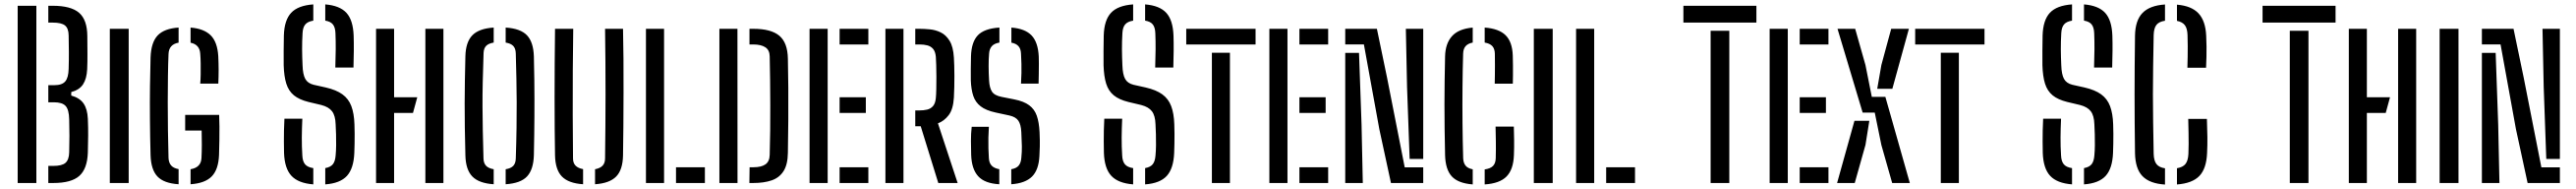

<svg xmlns="http://www.w3.org/2000/svg" viewBox="-20 -826 11644 853"><path d="M59.9 0V-800H144.4V0ZM198.4 0V-77.2H220.9Q260.3 -77.2 276.1 -91.1Q291.9 -105.1 292.7 -138.2Q293.8 -178.7 293.8 -212.8Q293.8 -246.8 292.7 -287Q291.9 -330.9 276.6 -347.7Q261.4 -364.4 223.3 -364.4H198.4V-441.6H225.7Q260.7 -441.6 275.1 -458.8Q289.5 -476 290.3 -515.5Q291.5 -556.2 291.3 -590.9Q291.1 -625.6 290.3 -666.3Q289.9 -697.9 273.9 -711Q258 -724 218.5 -724H198.4V-800H218.5Q300.7 -800 337.5 -768.3Q374.3 -736.5 374.7 -663Q375.1 -615.6 375.3 -581.4Q375.5 -547.1 374.1 -513.8Q371.9 -470.5 355.4 -445.4Q338.9 -420.3 302 -410.4V-394.8Q340.4 -384.2 357.7 -359Q375.1 -333.8 377.1 -290Q378.9 -248.1 378.5 -213.6Q378.1 -179.1 377.1 -137.4Q374.6 -64 338.4 -32Q302.3 0 220.9 0Z M476.4 0V-696H561.7V0Z M787.3 5.6Q720.7 1.3 691.6 -29.6Q662.5 -60.4 660.6 -126.1Q658.4 -206.8 657.8 -285.9Q657.1 -365.1 658 -436.8Q658.9 -508.5 660.6 -566.5Q663 -634.7 692.6 -666Q722.3 -697.3 787.3 -701.6V-633.4Q743.5 -625.9 741.8 -582.2Q740 -539.7 739.2 -483.7Q738.3 -427.8 738.3 -365Q738.3 -302.2 739.2 -237.7Q740 -173.3 741.8 -113Q742.8 -91.9 753.5 -79.3Q764.3 -66.8 787.3 -62.7ZM841.4 5.6V-62.2Q888.5 -69.9 890.7 -112.2Q892.1 -136.7 892.3 -172.1Q892.5 -207.5 891.5 -236.9H817V-307.3H970.7Q971.8 -283.7 972 -254.7Q972.2 -225.6 971.7 -193.3Q971.1 -161 970.1 -126.7Q967.5 -60.9 937.2 -29.9Q906.9 1.2 841.4 5.6ZM885.1 -448.7Q886.6 -465 887.1 -489.7Q887.6 -514.5 887.1 -540.2Q886.6 -565.8 885.1 -583.6Q882.6 -625 841.4 -633.2V-701.6Q901.6 -696.8 932.2 -666.8Q962.7 -636.8 966.7 -572.3Q968.2 -541 968.3 -510.3Q968.3 -479.5 966.9 -448.7Z M1396.2 6.2Q1328.3 0.9 1297.4 -32.4Q1266.4 -65.7 1264 -135.8Q1263.5 -163.3 1263.3 -187.7Q1263.1 -212.1 1263.7 -236.9Q1264.3 -261.7 1265.7 -290.1H1346.6Q1344.6 -246.4 1344.3 -205.9Q1344 -165.5 1346.6 -124.4Q1347.7 -97.8 1359 -84.5Q1370.2 -71.1 1396.2 -67.2ZM1450.3 6.2V-67.3Q1474.2 -71.6 1484.7 -84.8Q1495.2 -97.9 1497.2 -124.4Q1499.2 -145.8 1499.5 -170.3Q1499.9 -194.8 1499.1 -219.3Q1498.4 -243.8 1497.2 -265.2Q1496 -304.1 1481 -323.8Q1466 -343.4 1432.8 -352L1374.2 -365.9Q1332.4 -376.3 1308.5 -395.8Q1284.6 -415.4 1274.2 -448.4Q1263.9 -481.4 1262.4 -531.4Q1261.9 -563 1262.3 -596.9Q1262.7 -630.8 1263.2 -665.6Q1265.2 -735.2 1296.2 -768.3Q1327.1 -801.4 1396.2 -806.2V-732.8Q1371.2 -728.9 1360.1 -715.8Q1348.9 -702.7 1347.6 -676.2Q1345.4 -638.7 1345.6 -604Q1345.8 -569.2 1347.6 -531.4Q1348.9 -490 1359.9 -470Q1370.8 -450.1 1397.8 -443.4L1452.6 -431.2Q1500 -420.4 1527.8 -400.3Q1555.6 -380.2 1568.1 -347.2Q1580.6 -314.3 1582.2 -265.2Q1583.1 -244.9 1583.1 -222.5Q1583.1 -200.1 1582.8 -177.8Q1582.5 -155.6 1581.6 -135.8Q1578.8 -65.7 1548.2 -32.1Q1517.5 1.4 1450.3 6.2ZM1495.8 -521.1Q1497.3 -565.9 1497.6 -603.2Q1497.9 -640.5 1496.4 -676.2Q1495.5 -702.4 1484.9 -715.7Q1474.3 -729.1 1450.3 -732.9V-806.2Q1516 -800.9 1546.1 -767.9Q1576.2 -734.8 1578.6 -664.8Q1579.6 -634.2 1579.3 -597.4Q1578.9 -560.7 1577.8 -521.1Z M1679.9 0V-696H1761.5V-387.2H1866.2L1846.8 -316.4H1761.5V0ZM1902.8 0V-696H1984.4V0Z M2211.7 5.6Q2144.8 1.3 2114.9 -29.6Q2085.1 -60.4 2083.7 -124.9Q2081.8 -194.2 2081.1 -251.3Q2080.4 -308.4 2080.4 -359.8Q2080.4 -411.1 2081.4 -462.5Q2082.3 -513.9 2083.7 -571.7Q2085.1 -635.7 2114.9 -666.5Q2144.8 -697.3 2211.7 -701.6V-633.8Q2188.7 -630.1 2177.8 -619.2Q2166.8 -608.3 2165.9 -586.8Q2163.3 -513.3 2162.1 -455.2Q2160.8 -397 2161.1 -344.5Q2161.3 -292 2162.4 -236Q2163.5 -180 2165.5 -110.8Q2166 -89.7 2177 -78Q2187.9 -66.3 2211.7 -62.2ZM2265.8 5.6V-62.2Q2289.1 -65.9 2300.1 -77.4Q2311 -88.9 2311.5 -110.8Q2314.1 -188.1 2314.9 -249.6Q2315.7 -311.1 2315.6 -364.8Q2315.6 -418.6 2314.3 -471.4Q2313.1 -524.3 2311.5 -584.6Q2311 -607 2300.1 -618.6Q2289.2 -630.1 2265.8 -633.8V-701.6Q2333.1 -697.3 2362.3 -666.4Q2391.4 -635.6 2393.3 -571.1Q2394.8 -512.4 2395.3 -465.4Q2395.9 -418.4 2395.9 -377.9Q2396 -337.4 2395.7 -298.7Q2395.5 -259.9 2394.9 -218Q2394.3 -176.1 2393.3 -125.5Q2391.4 -60.9 2362.5 -29.8Q2333.5 1.3 2265.8 5.6Z M2615.7 5.6Q2549.8 1.3 2520 -29.4Q2490.3 -60.1 2488.9 -124.9Q2487.9 -177.8 2487.4 -244Q2486.9 -310.3 2486.9 -385.3Q2486.9 -460.4 2487.4 -539.3Q2487.9 -618.1 2488.9 -696H2571.2Q2569.9 -609.2 2569.2 -508.6Q2568.5 -408.1 2568.9 -305.7Q2569.2 -203.4 2570.2 -110.8Q2570.2 -90 2581.9 -78.2Q2593.7 -66.5 2615.7 -62.7ZM2669.8 5.6V-62.2Q2692 -66.3 2703.6 -78Q2715.1 -89.7 2715.1 -111.2Q2716.1 -185.9 2716.6 -257.9Q2717.1 -330 2717.2 -401.6Q2717.2 -473.2 2716.7 -546.2Q2716.2 -619.3 2715.1 -696H2796.3Q2797.8 -634.6 2798.3 -560.4Q2798.8 -486.3 2798.6 -408.5Q2798.4 -330.6 2797.9 -257.3Q2797.3 -184.1 2796.3 -124.7Q2795.1 -59.3 2765.1 -29Q2735.1 1.3 2669.8 5.6Z M2899.9 0V-696H2981.8V0ZM3035.8 0V-71.1H3166.3V0Z M3385.3 -625.3H3367.8V-696H3385.3Q3465.5 -696 3502.9 -664.7Q3540.3 -633.3 3541.5 -561.3Q3542.9 -500 3543.4 -430.5Q3543.8 -361 3543.4 -286.5Q3542.9 -212.1 3541.5 -136.1Q3540.8 -83.1 3521.8 -53.5Q3502.8 -23.8 3468.1 -11.9Q3433.3 0 3384.9 0H3367.4L3368.4 -71.1H3384.9Q3422.1 -71.1 3440.5 -84.5Q3458.8 -97.8 3459.3 -127.5Q3460.9 -179.3 3461.5 -236.4Q3462.1 -293.5 3461.9 -352.1Q3461.7 -410.7 3461.1 -466.6Q3460.5 -522.5 3459.3 -571.5Q3458.8 -600.1 3439.4 -612.7Q3419.9 -625.3 3385.3 -625.3ZM3231.9 0V-696H3313.5L3313.8 0Z M3639.4 0V-696H3721.3V0ZM3775.3 0V-71.1H3905.2V0ZM3775.3 -316.4V-387.2H3893.8V-316.4ZM3775.3 -625.3V-696H3905.2V-625.3Z M3982.4 0V-696H4064V0ZM4308.9 0H4221.4L4141.9 -256.2H4117.3V-327.6H4136.7Q4155 -327.6 4170.9 -331.3Q4186.8 -335 4197.4 -347.1Q4208 -359.3 4210.3 -383.5Q4211.8 -398.3 4212.3 -424.3Q4212.8 -450.3 4212.8 -478.9Q4212.8 -507.5 4212 -532.4Q4211.3 -557.2 4210.3 -569.7Q4208.1 -593.3 4197.9 -605.2Q4187.7 -617.1 4172 -621.2Q4156.3 -625.3 4137.1 -625.3H4117.3V-696H4137.1Q4158.2 -696 4183.6 -693.5Q4209 -691.1 4232.5 -679.7Q4256.1 -668.3 4272.5 -641.8Q4288.9 -615.2 4291.9 -566.5Q4292.9 -551.3 4293.5 -529.8Q4294.2 -508.4 4294.2 -483.5Q4294.2 -458.6 4293.7 -433.5Q4293.3 -408.3 4291.9 -385.3Q4288.7 -332.4 4268.1 -305.9Q4247.5 -279.4 4219.8 -269.3Z M4551.2 5.6V-62.2Q4574.6 -66.2 4584.9 -78.8Q4595.1 -91.4 4596.7 -113.2Q4599.6 -141.7 4599.2 -165.8Q4598.8 -189.9 4596.7 -229.8Q4595.1 -263.6 4583.5 -281Q4571.8 -298.4 4542.5 -304.8L4480.8 -318.1Q4436.7 -327.6 4412.9 -346.1Q4389 -364.5 4379.4 -393.5Q4369.9 -422.5 4368.4 -463.2Q4367.9 -486.7 4368.3 -515.2Q4368.7 -543.8 4369.2 -570.9Q4370.8 -635.7 4399.9 -666.5Q4429.1 -697.3 4497.7 -701.6V-633.8Q4473.5 -629.7 4462.9 -617.1Q4452.3 -604.5 4451 -584.4Q4448.8 -561.4 4448.9 -527.6Q4449 -493.9 4451 -462.4Q4452.7 -430.4 4463.8 -412.8Q4474.9 -395.2 4507.4 -388.8L4564.9 -377.4Q4608.2 -368.9 4632.3 -350.9Q4656.3 -333 4666.6 -303.6Q4676.9 -274.1 4679.1 -230.2Q4680 -205.4 4680.3 -192.2Q4680.5 -179.1 4680.2 -164.8Q4679.9 -150.6 4678.5 -122.5Q4675.5 -59.3 4645 -29Q4614.5 1.3 4551.2 5.6ZM4497.1 5.6Q4431.1 2 4401.5 -30.7Q4372 -63.4 4370 -127.3Q4369.2 -155.2 4369 -189.7Q4368.9 -224.2 4372.4 -253.7H4450Q4448.4 -229.9 4447.8 -204.6Q4447.3 -179.3 4448 -155.7Q4448.8 -132.1 4450 -112.4Q4451.1 -90.5 4462.6 -78.4Q4474.1 -66.4 4497.1 -62.3ZM4595.3 -448.7Q4596.8 -475.6 4597.3 -496.5Q4597.7 -517.4 4597.2 -537.9Q4596.7 -558.5 4595.3 -584.4Q4594.4 -605.9 4583.6 -617.8Q4572.8 -629.7 4551.8 -633.4V-701.6Q4613.9 -696.8 4643.2 -665.9Q4672.5 -634.9 4675.5 -570.5Q4676 -561.2 4676 -539.3Q4675.9 -517.3 4675.6 -492.3Q4675.2 -467.2 4674.7 -448.7Z M5102.2 6.2Q5034.3 0.9 5003.4 -32.4Q4972.4 -65.7 4970 -135.8Q4969.5 -163.3 4969.3 -187.7Q4969.1 -212.1 4969.7 -236.9Q4970.3 -261.7 4971.7 -290.1H5052.6Q5050.6 -246.4 5050.3 -205.9Q5050 -165.5 5052.6 -124.4Q5053.7 -97.8 5065 -84.5Q5076.2 -71.1 5102.2 -67.2ZM5156.3 6.2V-67.3Q5180.2 -71.6 5190.7 -84.8Q5201.2 -97.9 5203.2 -124.4Q5205.2 -145.8 5205.5 -170.3Q5205.9 -194.8 5205.1 -219.3Q5204.4 -243.8 5203.2 -265.2Q5202 -304.1 5187 -323.8Q5172 -343.4 5138.8 -352L5080.2 -365.9Q5038.4 -376.3 5014.5 -395.8Q4990.6 -415.4 4980.2 -448.4Q4969.9 -481.4 4968.4 -531.4Q4967.9 -563 4968.3 -596.9Q4968.7 -630.8 4969.2 -665.6Q4971.2 -735.2 5002.2 -768.3Q5033.1 -801.4 5102.2 -806.2V-732.8Q5077.2 -728.9 5066.1 -715.8Q5054.9 -702.7 5053.6 -676.2Q5051.4 -638.7 5051.6 -604Q5051.8 -569.2 5053.6 -531.4Q5054.9 -490 5065.9 -470Q5076.8 -450.1 5103.8 -443.4L5158.6 -431.2Q5206 -420.4 5233.8 -400.3Q5261.6 -380.2 5274.1 -347.2Q5286.6 -314.3 5288.2 -265.2Q5289.1 -244.9 5289.1 -222.5Q5289.1 -200.1 5288.8 -177.8Q5288.5 -155.6 5287.6 -135.8Q5284.8 -65.7 5254.2 -32.1Q5223.5 1.4 5156.3 6.2ZM5201.8 -521.1Q5203.3 -565.9 5203.6 -603.2Q5203.9 -640.5 5202.4 -676.2Q5201.5 -702.4 5190.9 -715.7Q5180.3 -729.1 5156.3 -732.9V-806.2Q5222 -800.9 5252.1 -767.9Q5282.2 -734.8 5284.6 -664.8Q5285.6 -634.2 5285.3 -597.4Q5284.9 -560.7 5283.8 -521.1Z M5458.1 0V-588H5539.7V0ZM5342.2 -625.3V-696H5655.6V-625.3Z M5717.9 0V-696H5799.8V0ZM5853.8 0V-71.1H5983.7V0ZM5853.8 -316.4V-387.2H5972.3V-316.4ZM5853.8 -625.3V-696H5983.7V-625.3Z M6267.6 0 6214.9 -243.3 6145.3 -625.5H6060.9V-696H6204L6249.9 -475.6L6329.8 -70.7H6413.5V0ZM6060.9 0V-587.4H6123.2L6134.7 -262.4L6140.3 0ZM6413.5 -108.8H6352L6340.3 -434.5L6334.9 -696H6413.5Z M6637.2 6.4Q6571.2 1.3 6542.6 -29.8Q6513.9 -60.9 6512.2 -125.7Q6510.8 -188.4 6510.1 -245Q6509.4 -301.7 6509.4 -355.6Q6509.4 -409.5 6510.2 -462.5Q6510.9 -515.5 6512.2 -570.7Q6513.3 -629 6543.2 -662.5Q6573.1 -696 6637.2 -701.5V-633.9Q6615.5 -629.7 6604.9 -617.5Q6594.3 -605.3 6593.8 -583.2Q6591.7 -515.6 6591 -434.4Q6590.2 -353.2 6591 -269.6Q6591.8 -186.1 6594 -112Q6594.9 -90.6 6605 -78.3Q6615.1 -66 6637.2 -61.9ZM6691.3 6.4V-61.4Q6717.3 -65 6729 -77.2Q6740.7 -89.4 6741.2 -112.2Q6742.3 -155.3 6741.7 -187.7Q6741.2 -220.1 6740.4 -254.7H6823Q6823.8 -228.2 6824.3 -194.1Q6824.8 -160.1 6823.4 -126.1Q6821.1 -61.1 6790.1 -29.5Q6759.1 2.1 6691.3 6.4ZM6736.6 -448.3Q6737.1 -465.7 6737.3 -486.6Q6737.6 -507.5 6737.6 -531.7Q6737.6 -555.8 6737.2 -583.2Q6736.8 -605.8 6725.6 -618Q6714.4 -630.1 6691.3 -633.8V-701.6Q6755.7 -696.8 6785.9 -666.8Q6816.1 -636.8 6818.2 -575.5Q6818.8 -555 6819.1 -531.4Q6819.4 -507.8 6819.1 -485.9Q6818.9 -464.1 6818.4 -448.3Z M6913.4 0V-696H6998.7V0Z M7104.4 0V-696H7186.3V0ZM7240.3 0V-71.1H7370.8V0Z M7712.6 0V-687.2H7797V0ZM7589.5 -724V-800H7919.5V-724Z M7979.4 0V-696H8061.3V0ZM8115.3 0V-71.1H8245.2V0ZM8115.3 -316.4V-387.2H8233.8V-316.4ZM8115.3 -625.3V-696H8245.2V-625.3Z M8284.2 0 8362.7 -280.8H8430L8412.5 -171.8L8364 0ZM8286.1 -696H8366L8412.5 -532.4L8441.2 -388.8H8502.5L8613 0H8533.2L8484.4 -171.8L8454.5 -317.7H8399.8ZM8465.7 -425.3 8484.4 -532.4 8528.8 -696H8608.8L8534 -425.3Z M8753.1 0V-588H8834.7V0ZM8637.2 -625.3V-696H8950.6V-625.3Z M9346.2 6.2Q9278.3 0.9 9247.4 -32.4Q9216.4 -65.7 9214 -135.8Q9213.5 -163.3 9213.3 -187.7Q9213.1 -212.1 9213.7 -236.9Q9214.3 -261.7 9215.7 -290.1H9296.6Q9294.6 -246.4 9294.3 -205.9Q9294 -165.5 9296.6 -124.4Q9297.7 -97.8 9309 -84.5Q9320.2 -71.1 9346.2 -67.2ZM9400.3 6.2V-67.3Q9424.2 -71.6 9434.7 -84.8Q9445.2 -97.9 9447.2 -124.4Q9449.2 -145.8 9449.5 -170.3Q9449.9 -194.8 9449.1 -219.3Q9448.4 -243.8 9447.2 -265.2Q9446 -304.1 9431 -323.8Q9416 -343.4 9382.8 -352L9324.2 -365.9Q9282.4 -376.3 9258.5 -395.8Q9234.6 -415.4 9224.2 -448.4Q9213.9 -481.4 9212.4 -531.4Q9211.9 -563 9212.3 -596.9Q9212.7 -630.8 9213.2 -665.6Q9215.2 -735.2 9246.2 -768.3Q9277.1 -801.4 9346.2 -806.2V-732.8Q9321.2 -728.9 9310.1 -715.8Q9298.9 -702.7 9297.6 -676.2Q9295.4 -638.7 9295.6 -604Q9295.8 -569.2 9297.6 -531.4Q9298.9 -490 9309.9 -470Q9320.8 -450.1 9347.8 -443.4L9402.6 -431.2Q9450 -420.4 9477.8 -400.3Q9505.6 -380.2 9518.1 -347.2Q9530.6 -314.3 9532.2 -265.2Q9533.1 -244.9 9533.1 -222.5Q9533.1 -200.1 9532.8 -177.8Q9532.5 -155.6 9531.6 -135.8Q9528.8 -65.7 9498.2 -32.1Q9467.5 1.4 9400.3 6.2ZM9445.8 -521.1Q9447.3 -565.9 9447.6 -603.2Q9447.9 -640.5 9446.4 -676.2Q9445.5 -702.4 9434.9 -715.7Q9424.3 -729.1 9400.3 -732.9V-806.2Q9466 -800.9 9496.1 -767.9Q9526.2 -734.8 9528.6 -664.8Q9529.6 -634.2 9529.3 -597.4Q9528.9 -560.7 9527.8 -521.1Z M9766.5 7Q9697.1 2.6 9664.7 -30.9Q9632.2 -64.4 9630.9 -135Q9629.9 -207.3 9629.4 -272.3Q9628.9 -337.3 9628.9 -399.9Q9628.9 -462.4 9629.4 -527.3Q9629.9 -592.3 9630.9 -664.7Q9632 -733.9 9664.8 -767.6Q9697.5 -801.3 9766.5 -805.8V-732.4Q9739.5 -728.4 9727.9 -713.8Q9716.2 -699.3 9715.3 -667.7Q9713.8 -590.8 9712.9 -525.8Q9711.9 -460.8 9711.9 -399.6Q9711.9 -338.4 9712.9 -273.7Q9713.8 -209 9715.3 -131.7Q9716.2 -100.5 9727.9 -85.5Q9739.5 -70.4 9766.5 -66.4ZM9820.5 6.6V-66.7Q9847.6 -71.2 9859.2 -86.2Q9870.9 -101.2 9872.3 -131.7Q9873.3 -154.4 9873.3 -176.4Q9873.4 -198.4 9872.9 -225.4Q9872.5 -252.5 9871.5 -289.3H9955.9Q9957.7 -243 9958.1 -206.7Q9958.5 -170.5 9956.7 -135Q9953.8 -65.2 9921.9 -31.9Q9890 1.4 9820.5 6.6ZM9867.7 -520.3Q9868.6 -546.7 9868.9 -570.3Q9869.2 -594 9869.2 -617.8Q9869.2 -641.6 9868.3 -667.7Q9867.4 -697.5 9856.3 -712.2Q9845.2 -727 9820.5 -731.9V-805Q9886.5 -799.6 9918.1 -765.5Q9949.8 -731.4 9952.7 -664.5Q9954 -639.2 9954.2 -615.8Q9954.4 -592.4 9953.9 -569.1Q9953.4 -545.9 9952.1 -520.3Z M10330.6 0V-687.2H10415V0ZM10207.5 -724V-800H10537.5V-724Z M10597.4 0V-696H10679V-387.2H10783.7L10764.3 -316.4H10679V0ZM10820.3 0V-696H10901.9V0Z M11007.9 0V-696H11093.2V0Z M11405.6 0 11352.9 -243.3 11283.3 -625.5H11198.9V-696H11342L11387.9 -475.6L11467.8 -70.7H11551.5V0ZM11198.9 0V-587.4H11261.2L11272.7 -262.4L11278.3 0ZM11551.5 -108.8H11490L11478.3 -434.5L11472.9 -696H11551.5Z"/></svg>

Font: Big Shoulders Stencil Text SC Thin
Style: Regular
Weight: 100
Designer: Patric King
Foundry: XO Type Co
Version: Version 2.001